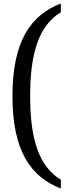

<svg xmlns="http://www.w3.org/2000/svg" viewBox="-20 -824 401 1108"><path d="M331 264V213C205 137 154 -20 154 -269C154 -520 205 -677 331 -753V-804C154 -735 52 -583 52 -269C52 43 154 195 331 264Z"/></svg>

Font: Noto Serif Sinhala Condensed Medium
Style: Regular
Weight: 500
Width: 3
Designer: Jelle Bosma - Monotype Design Team
Foundry: Monotype Imaging Inc.
Version: Version 2.007